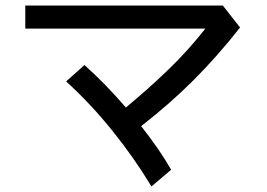

<svg xmlns="http://www.w3.org/2000/svg" viewBox="-20 -622 960 691"><path d="M525 49Q463 -54 384 -152Q305 -250 218 -329L284 -388Q361 -319 433 -235Q515 -303 586 -371.5Q657 -440 719 -519H71V-602H782L844 -523Q763 -420 677 -334Q591 -248 488 -168Q555 -83 596 -11Z"/></svg>

Font: LINE Seed Sans KR Regular
Style: Regular
Weight: 400
Designer: LINE VX Design & Sandoll Inc & Dalton Maag Ltd
Foundry: Sandoll Inc.
Version: Version 1.000